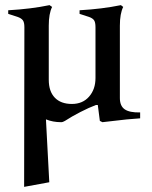

<svg xmlns="http://www.w3.org/2000/svg" viewBox="-20 -468 593 748"><path d="M526 -30V-7Q477 -4 414 4L379 8L369 3L361 -59H354Q327 -49 293 -31.5Q259 -14 233 3Q225 8 218 8Q186 8 159 -3L172 242L74 260L75 -362Q75 -381 69 -389Q63 -397 49 -402L12 -414V-428Q101 -433 173 -448L183 -441Q170 -415 170 -368V-157Q170 -112 193.5 -87.5Q217 -63 260 -63Q302 -63 327 -91.5Q352 -120 352 -164V-362Q352 -381 346.5 -389Q341 -397 327 -402L290 -414V-428Q378 -433 451 -448L460 -441Q447 -415 447 -368V-86Q447 -55 466 -42Q485 -29 526 -30Z"/></svg>

Font: Ibarra Real Nova SemiBold
Style: Regular
Weight: 600
Designer: Jose Maria Ribagorda & Octavio Pardo
Foundry: Jose Maria Ribagorda
Version: Version 1.014